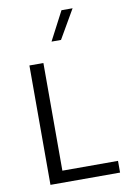

<svg xmlns="http://www.w3.org/2000/svg" viewBox="-102 -1010 719 1071"><g transform="rotate(-10 258.0 -474.5)"><path d="M324.3 -948.7 239.2 -785.9H292.9L387.2 -948.7ZM488.9 -66.4H173.8V-676.2H94.6V0H488.9Z"/></g></svg>

Font: Estedad-FD VF
Style: Regular
Weight: 100
Designer: Amin Abedi
Version: Version 7.3